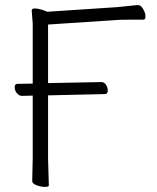

<svg xmlns="http://www.w3.org/2000/svg" viewBox="-20 -727 613 751"><path d="M108 -353 65 -352Q56 -352 47 -361.5Q38 -371 37.5 -385Q37 -399 48 -399L108 -400V-634L104 -685Q104 -694 115 -694Q134 -694 163 -682L164 -681L437 -699Q461 -701 486 -704Q511 -707 521 -707Q531 -707 540 -691.5Q549 -676 549 -663Q549 -650 541 -650H479Q452 -650 438 -649L168 -631V-402L377 -406Q386 -406 393.5 -397Q401 -388 401.5 -373.5Q402 -359 390 -359L168 -354V-107L171 -1Q171 4 155.5 4Q140 4 123 -2.5Q106 -9 106 -19L108 -108ZM104 -685Z"/></svg>

Font: LXGW WenKai Lite Light
Style: Regular
Weight: 300
Designer: LXGW / Fontworks Inc.
Foundry: LXGW / Fontworks Inc.
Version: Version 1.511; March 25, 2025